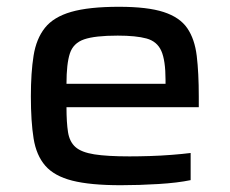

<svg xmlns="http://www.w3.org/2000/svg" viewBox="-20 -538 678 566"><path d="M336 8Q246 8 193 -5.5Q140 -19 113.5 -49.5Q87 -80 79 -130Q71 -180 71 -254Q71 -324 79 -374Q87 -424 112.5 -456Q138 -488 190 -503Q242 -518 331 -518Q415 -518 462.5 -502.5Q510 -487 532 -455Q554 -423 560 -373Q566 -323 566 -253V-222H176Q176 -177 180.5 -148.5Q185 -120 202.5 -104.5Q220 -89 258 -83Q296 -77 362 -77Q389 -77 421.5 -78Q454 -79 486 -81.5Q518 -84 542 -87V-7Q504 1 447 4.5Q390 8 336 8ZM176 -291H468V-302Q468 -360 455.5 -388Q443 -416 412 -424.5Q381 -433 327 -433Q260 -433 228 -422Q196 -411 186 -380.5Q176 -350 176 -291Z"/></svg>

Font: Saira Expanded Medium
Style: Regular
Weight: 500
Width: 7
Designer: Hector Gatti with collaboration of the Omnibus-Type team
Foundry: Omnibus-Type
Version: Version 1.100; ttfautohint (v1.8.3)